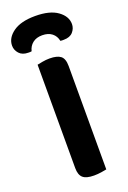

<svg xmlns="http://www.w3.org/2000/svg" viewBox="-174 -893 639 955"><g transform="rotate(-20 145.5 -416.0)"><path d="M145 -737Q114 -737 94.5 -721.5Q75 -706 69 -680Q65 -679 61 -679Q57 -679 52 -679Q20 -679 3.5 -697.5Q-13 -716 -13 -739Q-13 -780 28 -809.5Q69 -839 145 -839Q222 -839 263 -809.5Q304 -780 304 -739Q304 -716 288 -697.5Q272 -679 239 -679Q234 -679 229.5 -679Q225 -679 221 -680Q216 -706 196.5 -721.5Q177 -737 145 -737ZM74 -415H217V-1Q208 1 189 4Q170 7 150 7Q109 7 91.5 -8.5Q74 -24 74 -60ZM217 -240H74V-607Q83 -609 102 -612.5Q121 -616 140 -616Q180 -616 198.5 -601.5Q217 -587 217 -548Z"/></g></svg>

Font: BalooTamma2Bold
Style: Bold
Weight: 700
Designer: Divya Kowshik, Shuchita Grover and Ek Type
Foundry: Ek Type
Version: Version 1.700